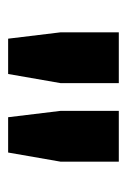

<svg xmlns="http://www.w3.org/2000/svg" viewBox="62 -788 319 484"><g transform="rotate(90 222.0 -546.5)"><path d="M78 -407 62 -539V-686H190V-539L167 -407ZM276 -407 260 -539V-686H388V-539L365 -407Z"/></g></svg>

Font: Archivo SemiBold
Style: Regular
Weight: 600
Designer: Hector Gatti
Foundry: Omnibus-Type
Version: Version 2.001